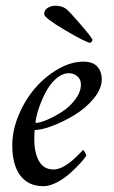

<svg xmlns="http://www.w3.org/2000/svg" viewBox="-20 -638 394 664"><path d="M267.6 -424.8Q301.8 -424.8 316.9 -407.2Q332 -389.6 332 -364.3Q332 -331.1 304.4 -297.6Q276.9 -264.2 238.8 -241Q200.7 -217.8 162.4 -203.1Q124 -188.5 100.6 -188.5Q98.6 -182.6 98.6 -157.2Q98.6 -109.4 115 -80.6Q131.3 -51.8 166 -51.8Q173.8 -51.8 182.9 -54.7Q191.9 -57.6 200 -62Q208 -66.4 216.6 -72.5Q225.1 -78.6 231.7 -84.5Q238.3 -90.3 244.9 -96.7Q251.5 -103 255.6 -107.4Q259.8 -111.8 263.2 -115.2L266.6 -119.1Q269 -119.1 273.7 -111.6Q278.3 -104 278.3 -99.6Q272.5 -89.8 257.8 -73.7Q243.2 -57.6 222.7 -39.1Q202.1 -20.5 176.8 -7.3Q151.4 5.9 129.9 5.9Q78.1 5.9 50.3 -30.8Q22.5 -67.4 22.5 -135.7Q22.5 -188 45.2 -241.5Q67.9 -294.9 102.8 -334.7Q137.7 -374.5 181.9 -399.7Q226.1 -424.8 267.6 -424.8ZM102.5 -212.9Q117.7 -212.9 143.3 -223.9Q168.9 -234.9 195.3 -252Q221.7 -269 240.7 -294.7Q259.8 -320.3 259.8 -345.7Q259.8 -364.3 247.1 -374.5Q234.4 -384.8 218.8 -384.8Q194.8 -384.8 173.1 -365.2Q151.4 -345.7 137 -317.4Q122.6 -289.1 113.5 -261.2Q104.5 -233.4 102.5 -212.9ZM292 -490.2Q278.8 -490.2 205.8 -533.2Q132.8 -576.2 132.8 -588.9Q132.8 -604 145.5 -611.1Q158.2 -618.2 170.9 -618.2Q192.9 -618.2 207 -608.4Q217.3 -601.6 258.5 -553.7Q299.8 -505.9 299.8 -500Q299.8 -497.6 296.9 -493.9Q293.9 -490.2 292 -490.2Z"/></svg>

Font: Crimson
Style: Italic
Weight: 400
Italic angle: -11°
Version: Version 0.8